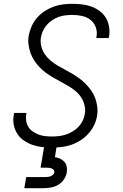

<svg xmlns="http://www.w3.org/2000/svg" viewBox="-20 -763 640 1003"><path d="M251 8Q225 8 198.5 5Q172 2 148.5 -6.5Q125 -15 104.5 -29Q84 -43 70.5 -64Q57 -85 52 -110.5Q47 -136 52 -162Q52 -165 52.5 -167.5Q53 -170 54 -173H118Q118 -171 117.5 -169Q117 -167 117 -166Q114 -148 117 -130.5Q120 -113 129 -99Q138 -85 152 -75.5Q166 -66 182 -60Q198 -54 215.5 -52Q233 -50 251 -50Q269 -50 287.5 -52Q306 -54 324 -60Q342 -66 359 -76Q376 -86 389.5 -100Q403 -114 411.5 -131.5Q420 -149 423 -167Q427 -191 421.5 -213.5Q416 -236 403.5 -255Q391 -274 374 -288Q357 -302 337.5 -313.5Q318 -325 298 -335.5Q278 -346 258.5 -357.5Q239 -369 221 -382Q203 -395 187.5 -411Q172 -427 159.5 -446Q147 -465 139.5 -486Q132 -507 129 -530.5Q126 -554 130 -578Q135 -602 145.5 -626Q156 -650 173.5 -670Q191 -690 213 -704.5Q235 -719 259.5 -728Q284 -737 309 -740Q334 -743 358 -743Q384 -743 409.5 -740Q435 -737 458 -728.5Q481 -720 500.5 -705.5Q520 -691 532.5 -670.5Q545 -650 549.5 -624.5Q554 -599 550 -574Q549 -571 548.5 -568.5Q548 -566 548 -564H483Q484 -565 484 -567Q484 -569 484 -571Q489 -596 480.5 -620Q472 -644 453 -659Q434 -674 409 -679.5Q384 -685 358 -685Q341 -685 323 -683Q305 -681 287.5 -675Q270 -669 254 -658.5Q238 -648 225.5 -634Q213 -620 205 -603Q197 -586 194 -569Q190 -545 195.5 -522Q201 -499 213.5 -480.5Q226 -462 243 -447.5Q260 -433 279.5 -421.5Q299 -410 319 -399.5Q339 -389 358 -377.5Q377 -366 395 -353Q413 -340 428.5 -324Q444 -308 457 -289.5Q470 -271 477.5 -250Q485 -229 488 -205.5Q491 -182 487 -158Q483 -132 471 -108Q459 -84 441 -64Q423 -44 400 -29.5Q377 -15 352 -6.5Q327 2 301.5 5Q276 8 251 8ZM107 220 117 162H217Q224 162 231 161Q238 160 244.5 157.5Q251 155 256.5 150Q262 145 264 138Q264 138 264 138Q264 138 264 138Q265 131 261 125.5Q257 120 251 117.5Q245 115 238.5 114Q232 113 225 113H192L211 0H276L267 58Q281 60 294 66Q307 72 316.5 82.5Q326 93 328.5 107.5Q331 122 329 137Q326 156 314 174Q302 192 284 202.5Q266 213 246.5 216.5Q227 220 207 220Z"/></svg>

Font: Iosevka Curly LtExObl
Style: Regular
Weight: 300
Width: 7
Italic angle: -9°
Monospace: yes
Designer: Belleve Invis
Foundry: Belleve Invis
Version: Version 11.1.0; ttfautohint (v1.8.3)